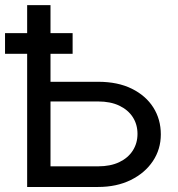

<svg xmlns="http://www.w3.org/2000/svg" viewBox="-20 -743 708 763"><path d="M180.7 -722.7H87.9V0H370.1Q443.4 0 499.5 -27.6Q555.7 -55.2 587.4 -102.5Q619.1 -149.9 619.1 -209Q619.1 -268.6 589.4 -315.7Q559.6 -362.8 503.9 -390.4Q448.2 -418 370.1 -418H180.7ZM370.1 -339.8Q418.9 -339.8 453.9 -323.2Q488.8 -306.6 507.6 -277.6Q526.4 -248.5 526.4 -210.9Q526.4 -173.8 507.6 -144.5Q488.8 -115.2 453.9 -98.6Q418.9 -82 370.1 -82H180.7V-339.8ZM268.6 -529.3V-611.3H0Q0 -600.1 0 -585.2Q0 -570.3 0 -555.4Q0 -540.5 0 -529.3Z"/></svg>

Font: Giphurs
Style: Regular
Weight: 400
Version: Version 2.010